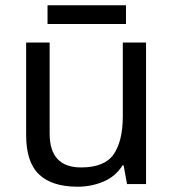

<svg xmlns="http://www.w3.org/2000/svg" viewBox="-20 -697 658 727"><path d="M533 -536V0H461L448 -71H444Q418 -29 372 -9.5Q326 10 274 10Q177 10 128 -36.5Q79 -83 79 -185V-536H168V-191Q168 -63 287 -63Q376 -63 410.5 -113Q445 -163 445 -257V-536ZM457 -677V-606H160V-677Z"/></svg>

Font: Noto Sans Buhid
Style: Regular
Weight: 400
Designer: Monotype Design Team
Foundry: Monotype Imaging Inc.
Version: Version 2.001